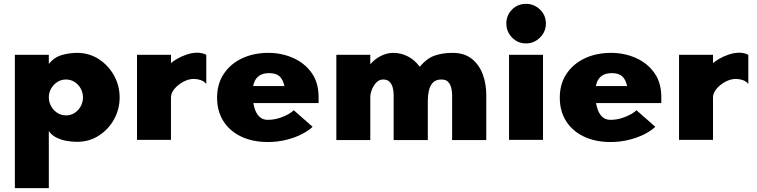

<svg xmlns="http://www.w3.org/2000/svg" viewBox="-20 -725 3921 995"><path d="M57 250V-441H233V-394Q262 -429 301 -440Q340 -451 379 -451Q442 -451 492 -418.5Q542 -386 571 -333.5Q600 -281 600 -220Q600 -159 571 -106.5Q542 -54 492 -22Q442 10 379 10Q353 10 324.5 5Q296 0 271.5 -12.5Q247 -25 233 -46V250ZM322 -127Q347 -127 367 -140Q387 -153 398.5 -174.5Q410 -196 410 -220Q410 -245 398.5 -266Q387 -287 367 -300Q347 -313 322 -313Q297 -313 277 -300Q257 -287 245 -266Q233 -245 233 -220Q233 -196 245 -174.5Q257 -153 277 -140Q297 -127 322 -127Z M690 0V-441H866V-398Q877 -408 898.5 -420.5Q920 -433 948 -442.5Q976 -452 1004 -452Q1013 -452 1027 -449Q1041 -446 1049 -441V-290Q1038 -304 1020 -310Q1002 -316 984 -316Q958 -316 930.5 -301.5Q903 -287 884.5 -265Q866 -243 866 -220V0Z M1368 11Q1289 11 1229.5 -17.5Q1170 -46 1137.5 -97.5Q1105 -149 1105 -219Q1105 -290 1139.5 -342Q1174 -394 1234 -422.5Q1294 -451 1371 -451Q1440 -451 1499.5 -424.5Q1559 -398 1595 -347.5Q1631 -297 1631 -223V-191H1263V-279H1454Q1446 -314 1428 -330Q1410 -346 1375 -346Q1343 -346 1324 -333Q1305 -320 1297 -297.5Q1289 -275 1289 -245Q1289 -202 1297.5 -170Q1306 -138 1323.5 -121Q1341 -104 1367 -104Q1398 -104 1426.5 -113Q1455 -122 1475.5 -134Q1496 -146 1502 -154L1600 -68Q1581 -49 1545.5 -30.5Q1510 -12 1464 -0.5Q1418 11 1368 11Z M1723 1V-441H1899V-392Q1922 -419 1953.5 -435Q1985 -451 2019 -451Q2058 -451 2094 -432.5Q2130 -414 2155 -379Q2191 -422 2231.5 -436.5Q2272 -451 2326 -451Q2386 -451 2424.5 -420.5Q2463 -390 2481.5 -340.5Q2500 -291 2500 -233V1H2323V-233Q2323 -252 2318.5 -270Q2314 -288 2302.5 -300.5Q2291 -313 2268 -313Q2238 -313 2223 -296.5Q2208 -280 2202.5 -255Q2197 -230 2197 -206V1H2020V-233Q2020 -252 2015.5 -270Q2011 -288 1999.5 -300.5Q1988 -313 1965 -313Q1944 -313 1928.5 -295.5Q1913 -278 1905.5 -256Q1898 -234 1899 -218V1Z M2618 0V-441H2794V0ZM2706 -500Q2663 -500 2633.5 -530.5Q2604 -561 2604 -603Q2604 -646 2633.5 -675.5Q2663 -705 2706 -705Q2748 -705 2778.5 -675.5Q2809 -646 2809 -603Q2809 -561 2778.5 -530.5Q2748 -500 2706 -500Z M3144 11Q3065 11 3005.5 -17.5Q2946 -46 2913.5 -97.5Q2881 -149 2881 -219Q2881 -290 2915.5 -342Q2950 -394 3010 -422.5Q3070 -451 3147 -451Q3216 -451 3275.5 -424.5Q3335 -398 3371 -347.5Q3407 -297 3407 -223V-191H3039V-279H3230Q3222 -314 3204 -330Q3186 -346 3151 -346Q3119 -346 3100 -333Q3081 -320 3073 -297.5Q3065 -275 3065 -245Q3065 -202 3073.5 -170Q3082 -138 3099.5 -121Q3117 -104 3143 -104Q3174 -104 3202.5 -113Q3231 -122 3251.5 -134Q3272 -146 3278 -154L3376 -68Q3357 -49 3321.5 -30.5Q3286 -12 3240 -0.5Q3194 11 3144 11Z M3499 0V-441H3675V-398Q3686 -408 3707.5 -420.5Q3729 -433 3757 -442.5Q3785 -452 3813 -452Q3822 -452 3836 -449Q3850 -446 3858 -441V-290Q3847 -304 3829 -310Q3811 -316 3793 -316Q3767 -316 3739.5 -301.5Q3712 -287 3693.5 -265Q3675 -243 3675 -220V0Z"/></svg>

Font: Teachers ExtraBold
Style: Regular
Weight: 800
Designer: Alfredo Marco Pradil, Chank Diesel
Version: Version 1.001